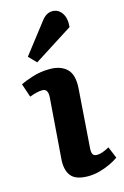

<svg xmlns="http://www.w3.org/2000/svg" viewBox="-124 -861 604 932"><g transform="rotate(-15 177.5 -395.5)"><path d="M118 -406Q120 -447 92 -447Q66 -447 27 -432L4 -500Q25 -511 65.5 -524Q106 -537 153 -537Q208 -537 238.5 -507.5Q269 -478 264 -409L243 -118Q241 -97 246 -86Q251 -75 269 -75Q292 -75 330 -96L354 -38Q339 -27 314.5 -15Q290 -3 260 5.5Q230 14 200 14Q137 14 113.5 -16.5Q90 -47 95 -104ZM182 -772Q194 -788 207.5 -796.5Q221 -805 238 -805Q267 -805 285 -779.5Q303 -754 299 -709L103 -584L66 -622Z"/></g></svg>

Font: Literata 7pt
Style: Bold Italic
Weight: 700
Italic angle: -2°
Designer: Latin by Veronika Burian and Jose Scaglione. Greek by Irene Vlachou. Cyrillic by Vera Evstafieva
Foundry: TypeTogether
Version: Version 3.002